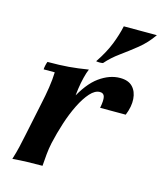

<svg xmlns="http://www.w3.org/2000/svg" viewBox="-108 -785 734 869"><g transform="rotate(15 259.5 -350.0)"><path d="M32 5Q43 -30 49 -57Q55 -84 61 -112L94 -270Q103 -311 109 -350Q115 -389 116 -423H64Q64 -430 66.5 -441.5Q69 -453 72 -460Q130 -460 171.5 -463.5Q213 -467 262 -475Q255 -459 248.5 -433Q242 -407 238 -379Q234 -351 233 -326L185 -110Q179 -82 176.5 -55Q174 -28 172 0Q136 0 102 1Q68 2 32 5ZM356 -321Q363 -357 359 -373.5Q355 -390 337 -390Q314 -390 291.5 -365Q269 -340 248.5 -299Q228 -258 212 -208.5Q196 -159 185 -110H154Q183 -247 223.5 -326.5Q264 -406 312 -440.5Q360 -475 409 -475Q448 -475 468 -454Q488 -433 490.5 -398Q493 -363 476 -321ZM519 -705Q490 -663 452.5 -633Q415 -603 379 -577Q343 -551 316 -520Q300 -517 284 -520Q319 -572 337 -617.5Q355 -663 364 -705Z"/></g></svg>

Font: Poltawski Nowy
Style: Bold Italic
Weight: 700
Italic angle: -12°
Designer: Adam Pótawski, Mateusz Machalski, Borys Kosmynka, Ania Wieluska
Foundry: Capitalics.wtf
Version: Version 1.001;gftools[0.9.25]